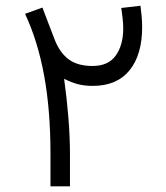

<svg xmlns="http://www.w3.org/2000/svg" viewBox="-20 -654 584 674"><path d="M157.2 -113.8Q157.2 -267.6 134.8 -389.4Q112.3 -511.2 67.9 -605.5L128.9 -627.4Q139.2 -599.6 149.9 -572.3Q160.6 -544.9 170.9 -517.6Q188.5 -470.7 220 -446.5Q251.5 -422.4 304.7 -422.4Q360.4 -422.4 386.5 -459.2Q412.6 -496.1 412.6 -554.2Q412.6 -571.8 410.2 -591.6Q407.7 -611.3 405.8 -626L473.1 -633.8Q475.1 -617.7 477.1 -597.9Q479 -578.1 479 -559.1Q479 -461.4 434.6 -407Q390.1 -352.5 305.7 -352.5Q276.4 -352.5 253.7 -358.4Q231 -364.3 205.1 -377.4Q214.8 -307.1 220.2 -239.7Q225.6 -172.4 225.6 -112.3V0H157.2Z"/></svg>

Font: Vazir Light UI
Style: Light-UI
Weight: 300
Designer: Saber Rastikerdar
Foundry: Saber Rastikerdar
Version: Version 30.0.0